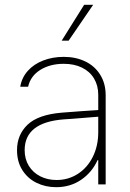

<svg xmlns="http://www.w3.org/2000/svg" viewBox="-20 -778 549 810"><path d="M240.2 -302.7Q276.9 -305.7 320.6 -308.8Q364.3 -312 394.5 -314V-377.9Q394.5 -417 376.7 -446.8Q358.9 -476.6 325.9 -492.7Q293 -508.8 249 -508.8Q191.4 -508.8 150.1 -483.2Q108.9 -457.5 98.6 -412.1H65.4Q71.8 -450.7 97.4 -479.2Q123 -507.8 162.6 -522.9Q202.1 -538.1 249 -538.1Q299.8 -538.1 339.8 -518.8Q379.9 -499.5 402.8 -462.6Q425.8 -425.8 425.8 -376V0H394.5V-102.5H391.6Q368.2 -50.8 322.3 -19.5Q276.4 11.7 216.8 11.7Q171.9 11.7 134 -6.8Q96.2 -25.4 74 -60.8Q51.8 -96.2 51.8 -144.5Q51.8 -209.5 96.4 -252Q141.1 -294.4 240.2 -302.7ZM218.8 -18.6Q268.1 -18.6 308.3 -44.4Q348.6 -70.3 371.6 -116.5Q394.5 -162.6 394.5 -220.7V-285.6L351.6 -282.2Q264.2 -274.9 249 -274.4Q84 -261.7 84 -144.5Q84 -106.9 101.6 -78.4Q119.1 -49.8 149.9 -34.2Q180.7 -18.6 218.8 -18.6ZM335 -757.8H373L269.5 -606.4H240.2Z"/></svg>

Font: Pretendard Std Thin
Style: Regular
Weight: 100
Designer: Base glyphs from Inter by Rasmus Andersson; Hangeul glyphs from Noto Sans CJK(Source Han Sans) by Jang Soo-young and Kan
Foundry: Kil Hyung-jin
Version: Version 1.309